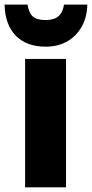

<svg xmlns="http://www.w3.org/2000/svg" viewBox="-49 -807 396 827"><path d="M235.4 0H59.1V-553.2H235.4ZM327.1 -787.1Q325.7 -732.4 302.7 -691.7Q279.8 -650.9 240 -628.4Q200.2 -606 147.9 -606Q65.4 -606 19 -653.3Q-27.3 -700.7 -29.3 -787.1H69.8Q74.2 -761.2 83.3 -746.8Q92.3 -732.4 108.2 -726.6Q124 -720.7 147.9 -720.7Q168.5 -720.7 184.8 -726.6Q201.2 -732.4 211.9 -747.1Q222.7 -761.7 226.6 -787.1Z"/></svg>

Font: Open Sans SemiCondensed ExtraBold
Style: Regular
Weight: 800
Width: 4
Designer: Monotype Design Team
Foundry: Monotype Imaging Inc.
Version: Version 3.000